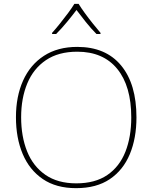

<svg xmlns="http://www.w3.org/2000/svg" viewBox="-20 -969 794 999"><path d="M690 -358Q690 -250 655.5 -167Q621 -84 551.5 -37Q482 10 376 10Q272 10 202.5 -37.5Q133 -85 98 -168Q63 -251 63 -359Q63 -467 100 -549.5Q137 -632 208.5 -678.5Q280 -725 382 -725Q530 -725 610 -628.5Q690 -532 690 -358ZM90 -359Q90 -259 121 -181.5Q152 -104 216 -59.5Q280 -15 377 -15Q475 -15 538.5 -58.5Q602 -102 632.5 -179.5Q663 -257 663 -358Q663 -521 590 -610.5Q517 -700 382 -700Q284 -700 219 -656Q154 -612 122 -535Q90 -458 90 -359ZM389 -949Q401 -929 421 -901.5Q441 -874 463 -846.5Q485 -819 503 -798V-792H482Q454 -820 426.5 -854.5Q399 -889 378 -917Q357 -889 328.5 -854.5Q300 -820 272 -792H251V-798Q270 -819 292 -846.5Q314 -874 334.5 -901.5Q355 -929 367 -949Z"/></svg>

Font: Noto Sans Thaana Thin
Style: Regular
Weight: 100
Designer: David Williams
Foundry: Google Inc.
Version: Version 3.001; ttfautohint (v1.8.4.7-5d5b)